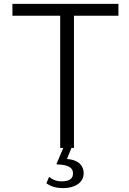

<svg xmlns="http://www.w3.org/2000/svg" viewBox="-20 -762 667 989"><path d="M361 0V-681H590V-742H44V-681H290V0H306L272 80C270 83 271 85 277 85C331 87 356 101 356 131C356 158 338 172 298 172C267 172 249 162 233 149L219 182C244 200 272 207 305 207C363 207 411 181 411 130C411 97 391 62 325 57L348 0Z"/></svg>

Font: 18Franklin Light
Style: Regular
Weight: 300
Designer: Pablo Impallari, Rodrigo Fuenzalida (Modified by Dan O. Williams)
Version: Version 0.025;PS 000.025;hotconv 1.0.88;makeotf.lib2.5.64775